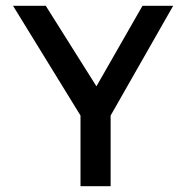

<svg xmlns="http://www.w3.org/2000/svg" viewBox="-20 -643 640 663"><path d="M258 0V-244L25 -623H138L313 -345L472 -623H578L362 -244V0Z"/></svg>

Font: Inconsolata Expanded SemiBold
Style: Regular
Weight: 600
Width: 7
Monospace: yes
Designer: Raph Levien, Cyreal, Brenton Simpson
Foundry: Raph Levien, Cyreal, Google
Version: Version 3.001; ttfautohint (v1.8.2.53-6de2)